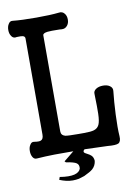

<svg xmlns="http://www.w3.org/2000/svg" viewBox="-92 -755 684 955"><g transform="rotate(-10 250.0 -277.5)"><path d="M135.7 111.3 130.9 125Q147.5 131.8 164.1 135.7Q180.7 139.6 197.3 139.6Q212.9 139.6 228.5 136.7Q243.2 132.8 256.8 127.9Q288.1 113.3 300.8 102.5Q318.4 86.9 321.3 62.5Q320.3 44.9 310.5 35.2Q303.7 28.3 290 21.5Q280.3 16.6 277.3 13.7Q272.5 8.8 276.4 2L281.2 -2.9L397.5 1Q438.5 4.9 452.1 -2Q465.8 -9.8 463.9 -37.1Q460.9 -78.1 463.9 -146.5Q466.8 -210.9 472.7 -263.7Q474.6 -280.3 460 -290Q447.3 -298.8 426.8 -298.8Q405.3 -298.8 391.6 -290Q376 -280.3 377.9 -263.7Q379.9 -194.3 378.9 -165Q377.9 -127 370.1 -110.4Q362.3 -93.8 343.8 -87.9Q328.1 -83 293.9 -83H263.7Q212.9 -83 198.2 -85.9Q177.7 -91.8 177.7 -111.3V-596.7Q177.7 -607.4 201.2 -610.4Q216.8 -612.3 261.7 -611.3L273.4 -610.4Q291 -609.4 301.8 -623Q311.5 -634.8 311.5 -653.3Q311.5 -671.9 301.8 -683.6Q291 -697.3 273.4 -694.3Q230.5 -689.5 159.2 -689.5Q85 -689.5 40 -694.3Q26.4 -696.3 18.6 -682.6Q10.7 -670.9 10.7 -652.3Q10.7 -634.8 18.6 -623Q26.4 -609.4 40 -610.4L45.9 -611.3Q69.3 -612.3 76.2 -610.4Q87.9 -607.4 87.9 -596.7V-111.3Q87.9 -87.9 74.2 -83Q65.4 -79.1 41 -83Q27.3 -85.9 19.5 -71.3Q11.7 -59.6 11.7 -41Q11.7 -22.5 19.5 -9.8Q27.3 2.9 41 1Q81.1 -2 129.9 -2.9Q172.9 -2.9 224.6 -2.9L172.9 39.1L178.7 44.9Q218.8 50.8 231.4 59.6Q244.1 68.4 241.2 87.9Q235.4 105.5 210 112.3Q182.6 119.1 135.7 111.3Z"/></g></svg>

Font: GungsuhChe
Style: Regular
Weight: 400
Monospace: yes
Version: Version 2.21